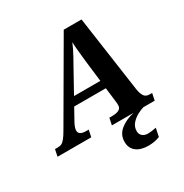

<svg xmlns="http://www.w3.org/2000/svg" viewBox="-261 -878 1226 1282"><g transform="rotate(-30 352.0 -237.0)"><path d="M-49 0 -38 -53H-17Q2 -53 14.5 -59.5Q27 -66 40.5 -83Q54 -100 72 -131L411 -714H548L632 -125Q637 -94 649.5 -73.5Q662 -53 693 -53H711L700 0H370L381 -53H404Q436 -53 455 -63Q474 -73 474 -95Q474 -103 473.5 -111.5Q473 -120 472 -127L459 -235H215L165 -145Q146 -110 146 -89Q146 -53 202 -53H222L211 0ZM347 -473 249 -296H452L432 -464Q428 -508 424 -542.5Q420 -577 419 -613Q409 -589 399 -569Q389 -549 377 -526.5Q365 -504 347 -473ZM516 240Q456 240 422 213.5Q388 187 388 138Q388 84 429.5 49.5Q471 15 536 0H613Q590 6 562 21.5Q534 37 514 60.5Q494 84 494 117Q494 140 510 154Q526 168 551 168Q565 168 581 166Q597 164 616 160L603 224Q563 240 516 240Z"/></g></svg>

Font: Noto Serif
Style: Bold Italic
Weight: 700
Italic angle: -12°
Designer: Monotype Design Team
Foundry: Monotype Imaging Inc.
Version: Version 2.013